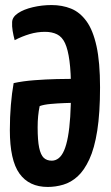

<svg xmlns="http://www.w3.org/2000/svg" viewBox="-20 -730 439 760"><path d="M169 10Q95 10 57 -43Q19 -96 19 -215Q19 -267 23 -314.5Q27 -362 34 -401Q70 -409 116 -412.5Q162 -416 205 -417Q248 -418 276.5 -418Q305 -418 305 -418L303 -324Q303 -324 283.5 -323.5Q264 -323 236 -322Q208 -321 180.5 -318.5Q153 -316 137 -310Q133 -291 131 -270.5Q129 -250 129 -226Q129 -174 135 -145.5Q141 -117 153 -105.5Q165 -94 185 -94Q200 -94 212.5 -104Q225 -114 234 -135Q243 -156 249 -189Q255 -222 258 -268Q261 -314 261 -376Q261 -444 255 -489Q249 -534 237.5 -559Q226 -584 206 -594Q186 -604 158 -604Q127 -604 97 -595Q67 -586 38 -571Q33 -590 30 -608Q27 -626 28 -643Q29 -663 51.5 -678Q74 -693 110 -701.5Q146 -710 184 -710Q226 -710 261 -696Q296 -682 322 -646.5Q348 -611 362 -547.5Q376 -484 376 -384Q376 -283 365 -213Q354 -143 333.5 -99Q313 -55 287 -31.5Q261 -8 230.5 1Q200 10 169 10Z"/></svg>

Font: Yanone Kaffeesatz SemiBold
Style: Regular
Weight: 600
Designer: Yanone (Cyrillic: Daniel Pouzeot, Huerta Tipografica, and Cyreal)
Foundry: Yanone
Version: Version 2.003